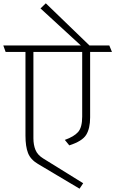

<svg xmlns="http://www.w3.org/2000/svg" viewBox="-31 -955 697 1161"><path d="M466 -250V-641H171V-119Q171 -79 183.5 -48.5Q196 -18 230 3L472 153L450 186L198 36Q154 10 138.5 -29.5Q123 -69 123 -135V-641H3L-11 -680H458L214 -904L246 -935L510 -680H630L646 -641H514V-245Q514 -178 490 -139.5Q466 -101 388 -76L361 -109Q417 -129 441.5 -157Q466 -185 466 -250Z"/></svg>

Font: Palanquin Thin
Style: Regular
Weight: 250
Designer: Pria Ravichandran
Version: Version 1.001